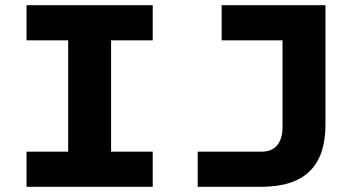

<svg xmlns="http://www.w3.org/2000/svg" viewBox="-20 -718 1340 738"><path d="M242 0V-698H407V0ZM82 -698H567V-563H82ZM82 -135H567V0H82ZM740 0V-135H984Q1025 -135 1045.5 -160Q1066 -185 1066 -229V-698H1231V-239Q1231 -179 1216 -134.5Q1201 -90 1170.5 -60Q1140 -30 1093.5 -15Q1047 0 984 0ZM832 -698H1217V-563H832Z"/></svg>

Font: Azeret Mono Thin
Style: Bold
Weight: 700
Version: Version 1.002